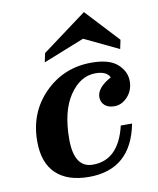

<svg xmlns="http://www.w3.org/2000/svg" viewBox="-83 -797 719 873"><g transform="rotate(-10 276.0 -361.0)"><path d="M258.3 9.8Q159.2 9.8 106.2 -40.5Q53.2 -90.8 53.2 -189.5Q53.2 -322.8 141.4 -411.4Q229.5 -500 357.9 -500Q439.9 -500 477.5 -466.1Q515.1 -432.1 515.1 -387.7Q515.1 -345.2 488.5 -315.9Q461.9 -286.6 427.2 -286.6Q397.9 -286.6 382.1 -301.5Q366.2 -316.4 366.2 -338.9Q366.2 -382.3 433.1 -418.9Q418.9 -449.2 367.2 -449.2Q297.4 -449.2 247.8 -376.5Q198.2 -303.7 198.2 -173.8Q198.2 -42 284.7 -42Q403.8 -42 439.9 -195.3H492.2Q452.1 9.8 258.3 9.8ZM497.6 -538.1 339.4 -613.8 149.4 -538.1 158.2 -579.6 364.3 -732.4 506.3 -579.6Z"/></g></svg>

Font: Munson
Style: Bold Italic
Weight: 700
Italic angle: -12°
Designer: Paul James MIller
Foundry: High-Logic / Made with FontCreator
Version: Version 2.10;May 5, 2019;FontCreator 11.5.0.2430 64-bit